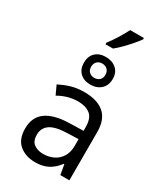

<svg xmlns="http://www.w3.org/2000/svg" viewBox="-253 -1141 1069 1249"><g transform="rotate(30 281.5 -517.0)"><path d="M232 10Q159 10 112.5 -29Q66 -68 66 -148Q66 -234 124.5 -276.5Q183 -319 295 -322L403 -325V-351Q403 -421 368.5 -447Q334 -473 279 -473Q238 -473 200.5 -462Q163 -451 131 -432L100 -499Q139 -519 183 -532.5Q227 -546 284 -546Q380 -546 432 -501.5Q484 -457 484 -362V0H416L403 -75H399Q368 -33 328 -11.5Q288 10 232 10ZM250 -63Q290 -63 324.5 -79Q359 -95 380.5 -128.5Q402 -162 402 -214V-262L315 -259Q228 -256 190 -228.5Q152 -201 152 -151Q152 -104 179.5 -83.5Q207 -63 250 -63ZM290 -607Q241 -607 212 -635Q183 -663 183 -711Q183 -759 212 -786.5Q241 -814 290 -814Q337 -814 368 -787Q399 -760 399 -712Q399 -663 368.5 -635Q338 -607 290 -607ZM290 -658Q314 -658 329 -672Q344 -686 344 -711Q344 -736 329 -750.5Q314 -765 290 -765Q267 -765 252 -750.5Q237 -736 237 -711Q237 -686 252 -672Q267 -658 290 -658ZM245 -896Q270 -928 295.5 -969Q321 -1010 338 -1044H441V-1034Q428 -1015 403.5 -986.5Q379 -958 351.5 -930Q324 -902 301 -884H245Z"/></g></svg>

Font: Noto Sans Mono SemiCondensed
Style: Regular
Weight: 400
Width: 4
Designer: Monotype Design Team
Foundry: Monotype Imaging Inc.
Version: Version 2.014